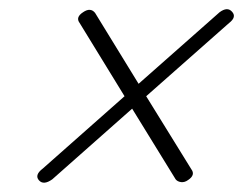

<svg xmlns="http://www.w3.org/2000/svg" viewBox="-20 -549 528 417"><path d="M64.5 -157.5Q54.5 -169 73 -183L250.5 -340L153 -499Q143.5 -511.5 160.5 -522.5Q176.5 -533.5 186.5 -521L281 -367L457 -522.5Q474 -535 484 -523.5Q494.5 -512 477.5 -499L297.5 -340L395.5 -181.5Q405 -169 388.5 -158Q381 -152.5 373.2 -153.5Q365.5 -154.5 361.5 -159.5L267 -313L93.5 -159.5Q74.5 -146 64.5 -157.5Z"/></svg>

Font: Fraunces 72pt S000 SemiBold
Style: Italic
Weight: 600
Italic angle: -16°
Version: Version 1.000; ttfautohint (v1.8.3)